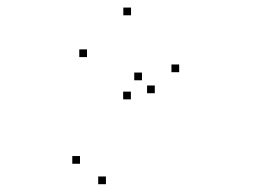

<svg xmlns="http://www.w3.org/2000/svg" viewBox="-20 -227 660 497"><path d="M380.7 14.3V-5.7H360.7V14.3ZM347.5 -19.2V-39.2H327.5V-19.2ZM187.1 196.9V176.9H167.1V196.9ZM254.2 249.8V229.8H234.2V249.8ZM443.8 -40.1V-60.1H423.8V-40.1ZM319.2 -187.4V-207.4H299.2V-187.4ZM205.2 -79.2V-99.2H185.2V-79.2ZM318.8 30.2V10.2H298.8V30.2Z"/></svg>

Font: Monaspace Krypton Dots Var
Style: Regular
Weight: 400
Designer: Riley Cran and the Lettermatic Team
Version: Version 1.100 (Monaspace Krypton Dots)